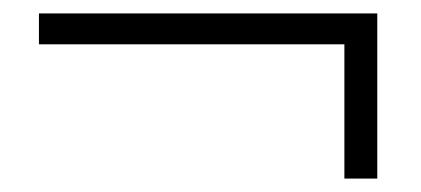

<svg xmlns="http://www.w3.org/2000/svg" viewBox="-20 -446 627 286"><path d="M38 -380H493V-180H542V-426H38Z"/></svg>

Font: Source Han Serif CN Medium
Style: Regular
Weight: 500
Designer: Ryoko NISHIZUKA 西塚涼子 (kana & ideographs); Frank Grießhammer (Latin, Greek & Cyrillic); Wenlong ZHANG 张文龙 (bopomofo); San
Foundry: Adobe
Version: Version 2.002;hotconv 1.1.0;makeotfexe 2.6.0